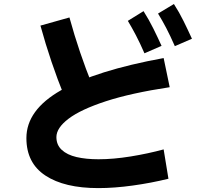

<svg xmlns="http://www.w3.org/2000/svg" viewBox="-20 -870 1040 960"><path d="M798.2 -123 822.2 23.7Q735.8 45 643.8 57.7Q551.8 70.5 471.7 70.5Q302.2 70.5 207.1 7.8Q112 -54.8 112 -179.5Q112 -320.2 285.3 -418.8Q458.7 -517.5 798.2 -579.7L828.5 -434Q635.2 -404.8 509.2 -363.7Q383.3 -322.5 322.7 -276.3Q262 -230.2 262 -184.5Q262 -145.5 288.7 -120.7Q315.3 -95.8 362.7 -84.7Q410.2 -73.7 472.5 -73.7Q546.7 -73.7 633.2 -87.7Q719.7 -101.7 798.2 -123ZM440.5 -446.8 300.8 -390.5Q267.3 -473.5 237.5 -561.3Q207.7 -649 182.2 -742L327.2 -782.7Q351.8 -693.2 380.3 -609.2Q408.8 -525.3 440.5 -446.8ZM854.2 -639.2Q831.3 -691.3 811.3 -729.7Q791.2 -768 770.2 -802.2L849.5 -850Q876.5 -808.2 898.3 -763.7Q920.2 -719.3 939.7 -676.3ZM702.3 -603.5Q679.5 -655.7 659.4 -694Q639.3 -732.3 619.2 -765.7L697.7 -814.3Q724.7 -771.7 746.5 -727.7Q768.3 -683.7 787.8 -640.7Z"/></svg>

Font: Murecho Thin
Style: Regular
Weight: 100
Designer: Neil Summerour
Foundry: Positype
Version: Version 1.010